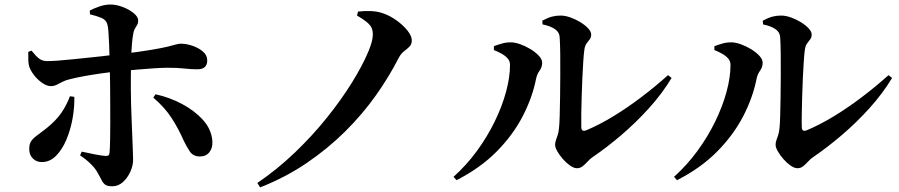

<svg xmlns="http://www.w3.org/2000/svg" viewBox="-20 -785 3975 849"><path d="M341.4 -114.5Q372.9 -107.6 400 -102.3Q427.1 -96.9 446.1 -95.5Q454.4 -95 458.9 -97.7Q463.5 -100.4 464.5 -110.4Q466.2 -130.4 466.8 -164.5Q467.5 -198.7 467.6 -239.7Q467.7 -280.7 467.4 -321Q467 -361.4 467 -393.4Q467 -415.1 466.3 -447.4Q465.5 -479.7 464.7 -516.4Q463.8 -553.2 462.6 -587.1Q461.3 -621 459.4 -646Q457.4 -671 454.2 -679.2Q448.1 -697.6 428.7 -705.8Q409.2 -714.1 377.9 -721.7L376.9 -738.4Q394.6 -747.7 419.6 -756.4Q444.6 -765 469.2 -765Q494.8 -764.8 523.2 -753.9Q551.5 -743.1 571.3 -726.7Q591.1 -710.4 591.1 -694.5Q591.1 -682.9 586.3 -674.7Q581.6 -666.6 576.6 -658.4Q571.6 -650.2 569.1 -635.9Q565.2 -613.8 562.9 -583.7Q560.5 -553.5 559.7 -519.7Q558.8 -485.9 558.7 -452.9Q558.5 -419.8 558.5 -392.8Q558.5 -362.2 559.6 -324.7Q560.7 -287.2 562.3 -249.1Q563.9 -211 565.2 -176.3Q566.4 -141.7 567.5 -116.1Q568.6 -90.5 568.6 -78.4Q568.6 -52.8 556.3 -25.6Q544 1.6 523.5 20.1Q503.1 38.7 476.7 38.7Q455.5 38.7 445.7 31.9Q436 25.2 429.3 11.5Q422.6 -2.3 410.1 -24Q400.2 -41.6 380.1 -61.3Q360 -80.9 334.1 -98ZM105.1 -555.6 119.3 -561.2Q137.8 -537.8 152.7 -526.2Q167.6 -514.5 189.7 -514.8Q206.1 -514.8 236.6 -517Q267.1 -519.3 304.6 -523.1Q342.2 -526.8 380.6 -531Q418.9 -535.1 451 -538.8Q483.1 -542.4 502.5 -544.4Q594.5 -555.4 645.9 -564.1Q697.4 -572.8 722.5 -579Q747.6 -585.1 758.5 -588.5Q769.4 -591.8 780.3 -591.8Q803.1 -591.8 830.1 -582.9Q857.1 -574 876.8 -557.5Q896.4 -540.9 896.4 -517.9Q896.4 -498.1 885.4 -488.3Q874.4 -478.6 852.7 -478.6Q824.2 -478.6 795.1 -482Q765.9 -485.4 721.9 -485.4Q697.4 -485.4 661.4 -483Q625.4 -480.6 584.6 -477.1Q543.9 -473.5 503.4 -469.5Q468.4 -466.2 429.6 -460.7Q390.7 -455.2 354.3 -448.7Q317.9 -442.2 289.4 -434.8Q270.9 -430.8 256.9 -423.5Q243 -416.1 230.9 -410.2Q218.8 -404.2 204.9 -404.2Q189.3 -404.2 170.8 -415.7Q152.4 -427.2 136.2 -445.8Q120.1 -464.4 111.3 -484.9Q105.9 -498.8 105.2 -520.2Q104.5 -541.6 105.1 -555.6ZM791.6 -164.6Q768.5 -217.4 738.3 -263.9Q708.1 -310.4 657.8 -353.4L667.7 -368.1Q729.3 -354.8 785 -325.2Q840.8 -295.5 878 -254.1Q915.2 -212.7 919.1 -161.1Q921.2 -131.4 906.1 -112.2Q890.9 -93.1 863.8 -93.1Q833.7 -93.1 818.7 -116.2Q803.6 -139.4 791.6 -164.6ZM289.1 -359.4 308.6 -356.8Q309.9 -312 301 -261.6Q292.1 -211.3 273.6 -167.4Q255.1 -123.6 227.8 -96Q200.6 -68.4 165.2 -68.4Q140.5 -68.4 124.9 -84.5Q109.3 -100.5 109.3 -125.5Q109.3 -148.4 117.7 -160.8Q126.1 -173.3 143.1 -185.5Q160.2 -197.7 185.3 -217.6Q227.5 -251.4 251.3 -286.1Q275.1 -320.8 289.1 -359.4Z M1558.7 -716.4 1563 -733.8Q1590.2 -737.1 1619.7 -736Q1649.2 -734.9 1675.3 -725.6Q1705 -715.3 1734 -694.4Q1763 -673.5 1782 -649.6Q1800.9 -625.7 1800.9 -606.4Q1800.9 -588.9 1790.5 -578.7Q1780 -568.4 1766.6 -558.2Q1753.3 -548 1743.6 -530Q1701 -446.3 1641.9 -362.9Q1582.7 -279.5 1506 -203.4Q1429.2 -127.3 1335.6 -63.8Q1242 -0.3 1130.4 43.6L1117.9 24.1Q1205.6 -35.6 1283.5 -110.1Q1361.5 -184.7 1425.5 -264.6Q1489.5 -344.4 1536.1 -419.6Q1582.7 -494.8 1608.5 -556.2Q1618.7 -580.3 1623.6 -599.1Q1628.6 -617.8 1628.6 -631.9Q1628.6 -648.8 1623.4 -661.1Q1618.2 -673.5 1603 -686.4Q1587.8 -699.2 1558.7 -716.4Z M2377.9 -693.6Q2402.2 -706.6 2420.4 -711.4Q2438.6 -716.2 2458.8 -716.2Q2479.1 -716.2 2502.4 -707.9Q2525.7 -699.6 2546.7 -686.6Q2567.8 -673.7 2580.9 -659.3Q2594.1 -645 2594.1 -632.6Q2594.1 -619.7 2587.8 -611.4Q2581.4 -603.1 2573.9 -593Q2566.3 -582.8 2563.9 -564.4Q2561.4 -547.3 2559.2 -513.9Q2557 -480.5 2555.1 -439.9Q2553.2 -399.2 2552.1 -357.4Q2551 -315.7 2550.3 -280.6Q2549.7 -245.4 2550.4 -223.9Q2550.4 -199.9 2572.9 -209.2Q2628.5 -232.3 2690.6 -269.9Q2752.6 -307.5 2815 -354.8Q2877.4 -402 2934 -452.7L2949.7 -440.3Q2908.2 -371.4 2850.1 -307.1Q2792 -242.8 2727.5 -187.8Q2663 -132.7 2600.7 -90.3Q2589.4 -82.9 2578.9 -71.2Q2568.3 -59.5 2557 -50.3Q2545.6 -41.1 2531.5 -41.1Q2517.4 -41.1 2500.7 -52.9Q2483.9 -64.8 2469 -81.8Q2454.1 -98.8 2444.3 -116.1Q2434.6 -133.4 2434.6 -144.5Q2434.6 -155.7 2438.2 -165.2Q2441.8 -174.7 2446 -187.5Q2450.2 -200.3 2451.9 -219.5Q2453.7 -233.9 2454.8 -269.9Q2455.9 -305.8 2456.6 -353.7Q2457.2 -401.5 2457.5 -451.9Q2457.8 -502.2 2457.3 -546.9Q2456.8 -591.6 2454.8 -620.6Q2453.8 -642.2 2434.3 -655.9Q2414.8 -669.6 2379.1 -677.1ZM2164 -563.7V-580.8Q2181.1 -587.2 2200.2 -592.7Q2219.3 -598.2 2241.1 -597.7Q2258.2 -597.4 2281.3 -589.1Q2304.5 -580.8 2326.6 -567.3Q2348.6 -553.7 2363 -538.1Q2377.4 -522.5 2377.4 -507.4Q2377.4 -488.3 2366.1 -472.7Q2354.7 -457.1 2350.7 -437.6Q2334 -352.9 2290.8 -270Q2247.7 -187.1 2175.7 -114.5Q2103.7 -41.8 1998.7 11.8L1985.5 -3.2Q2042.9 -54.7 2089 -117.7Q2135 -180.7 2167.7 -247.9Q2200.4 -315.1 2217.8 -379.5Q2235.2 -443.9 2235.2 -498.3Q2235.2 -514.8 2224.6 -526.7Q2214 -538.6 2197.7 -547.7Q2181.3 -556.8 2164 -563.7Z M3352.9 -693.6Q3377.2 -706.6 3395.4 -711.4Q3413.6 -716.2 3433.8 -716.2Q3454.1 -716.2 3477.4 -707.9Q3500.7 -699.6 3521.7 -686.6Q3542.8 -673.7 3555.9 -659.3Q3569.1 -645 3569.1 -632.6Q3569.1 -619.7 3562.8 -611.4Q3556.4 -603.1 3548.9 -593Q3541.3 -582.8 3538.9 -564.4Q3536.4 -547.3 3534.2 -513.9Q3532 -480.5 3530.1 -439.9Q3528.2 -399.2 3527.1 -357.4Q3526 -315.7 3525.3 -280.6Q3524.7 -245.4 3525.4 -223.9Q3525.4 -199.9 3547.9 -209.2Q3603.5 -232.3 3665.6 -269.9Q3727.6 -307.5 3790 -354.8Q3852.4 -402 3909 -452.7L3924.7 -440.3Q3883.2 -371.4 3825.1 -307.1Q3767 -242.8 3702.5 -187.8Q3638 -132.7 3575.7 -90.3Q3564.4 -82.9 3553.9 -71.2Q3543.3 -59.5 3532 -50.3Q3520.6 -41.1 3506.5 -41.1Q3492.4 -41.1 3475.7 -52.9Q3458.9 -64.8 3444 -81.8Q3429.1 -98.8 3419.3 -116.1Q3409.6 -133.4 3409.6 -144.5Q3409.6 -155.7 3413.2 -165.2Q3416.8 -174.7 3421 -187.5Q3425.2 -200.3 3426.9 -219.5Q3428.7 -233.9 3429.8 -269.9Q3430.9 -305.8 3431.6 -353.7Q3432.2 -401.5 3432.5 -451.9Q3432.8 -502.2 3432.3 -546.9Q3431.8 -591.6 3429.8 -620.6Q3428.8 -642.2 3409.3 -655.9Q3389.8 -669.6 3354.1 -677.1ZM3139 -563.7V-580.8Q3156.1 -587.2 3175.2 -592.7Q3194.3 -598.2 3216.1 -597.7Q3233.2 -597.4 3256.3 -589.1Q3279.5 -580.8 3301.6 -567.3Q3323.6 -553.7 3338 -538.1Q3352.4 -522.5 3352.4 -507.4Q3352.4 -488.3 3341.1 -472.7Q3329.7 -457.1 3325.7 -437.6Q3309 -352.9 3265.8 -270Q3222.7 -187.1 3150.7 -114.5Q3078.7 -41.8 2973.7 11.8L2960.5 -3.2Q3017.9 -54.7 3064 -117.7Q3110 -180.7 3142.7 -247.9Q3175.4 -315.1 3192.8 -379.5Q3210.2 -443.9 3210.2 -498.3Q3210.2 -514.8 3199.6 -526.7Q3189 -538.6 3172.7 -547.7Q3156.3 -556.8 3139 -563.7Z"/></svg>

Font: Noto Serif KR
Style: Regular
Weight: 200
Designer: Ryoko NISHIZUKA 西塚涼子 (kana & ideographs); Frank Grießhammer (Latin, Greek & Cyrillic); Wenlong ZHANG 张文龙 (bopomofo); San
Foundry: Adobe
Version: Version 2.001;hotconv 1.1.0;makeotfexe 2.6.0